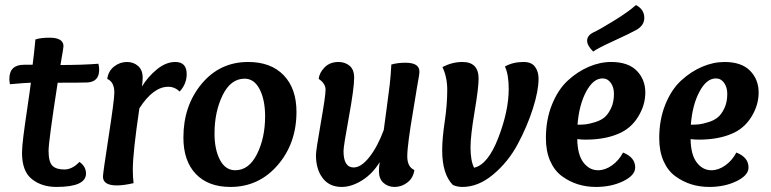

<svg xmlns="http://www.w3.org/2000/svg" viewBox="-20 -729 3047 759"><path d="M75 -473H109Q110 -479 114.5 -519Q119 -559 120 -573Q141 -580 176 -580Q231 -580 231 -546Q231 -541 219 -472Q304 -472 369 -477Q372 -465 372 -453Q372 -406 326 -403Q295 -402 208 -402Q172 -170 172 -133Q172 -89 187 -74Q202 -59 234 -59Q266 -59 294 -89Q320 -71 320 -43Q320 10 203 10Q145 10 106 -21Q67 -52 67 -125Q67 -147 72.5 -191Q78 -235 88 -302Q98 -369 102 -402Q85 -402 19 -396Q17 -410 17 -417Q17 -473 75 -473Z M645 -386Q586 -386 531 -301Q505 -125 505 -59Q505 -30 508 -5Q469 4 442 4Q387 4 387 -31Q387 -44 409.5 -189.5Q432 -335 432 -363Q432 -405 404 -417Q408 -448 431 -466Q454 -484 482 -484Q508 -484 526 -468Q544 -452 544 -422Q544 -405 541 -387Q565 -426 600.5 -455Q636 -484 673 -484Q718 -484 718 -436Q718 -397 690 -367Q671 -386 645 -386Z M891 10Q803 10 754 -41.5Q705 -93 705 -185Q705 -311 777 -397.5Q849 -484 961 -484Q1051 -484 1101.5 -431.5Q1152 -379 1152 -287Q1152 -162 1077.5 -76Q1003 10 891 10ZM947 -418Q892 -418 860 -352.5Q828 -287 828 -201Q828 -138 849.5 -97Q871 -56 910 -56Q964 -56 996 -120Q1028 -184 1028 -269Q1028 -334 1006.5 -376Q985 -418 947 -418Z M1380 -422Q1380 -380 1359 -265.5Q1338 -151 1338 -132Q1338 -67 1378 -67Q1408 -67 1440.5 -108.5Q1473 -150 1497 -215Q1500 -240 1508 -297Q1516 -354 1520.5 -393Q1525 -432 1527 -474Q1552 -481 1583 -481Q1638 -481 1638 -446Q1638 -440 1636 -427Q1634 -414 1629 -387Q1624 -360 1621 -338Q1621 -336 1611.5 -280.5Q1602 -225 1596 -179.5Q1590 -134 1590 -111Q1590 -69 1618 -57Q1614 -26 1591 -8Q1568 10 1540 10Q1514 10 1496 -6Q1478 -22 1478 -52Q1478 -70 1481 -88Q1452 -41 1410.5 -15.5Q1369 10 1331 10Q1282 10 1255.5 -25Q1229 -60 1229 -116Q1229 -134 1248 -242Q1267 -350 1267 -374Q1267 -399 1240 -417Q1242 -441 1263 -462.5Q1284 -484 1318 -484Q1344 -484 1362 -469Q1380 -454 1380 -422Z M1748 -374Q1748 -424 1729 -464Q1768 -484 1808 -484Q1872 -484 1872 -418Q1872 -382 1856 -287Q1840 -192 1840 -147Q1840 -94 1854 -66Q1909 -78 1950 -184.5Q1991 -291 1991 -377Q1991 -435 1976 -466Q2007 -484 2050 -484Q2081 -484 2095 -465Q2109 -446 2109 -418Q2109 -370 2086.5 -299.5Q2064 -229 2026.5 -159Q1989 -89 1930 -39.5Q1871 10 1808 10Q1787 10 1770 2Q1728 -41 1728 -135Q1728 -181 1738 -248Q1748 -315 1748 -374Z M2496 -611Q2471 -597 2405.5 -567Q2340 -537 2325 -525Q2301 -549 2301 -568Q2301 -588 2324 -600Q2352 -613 2408.5 -648Q2465 -683 2494 -709Q2527 -692 2527 -658Q2527 -629 2496 -611ZM2262 -179Q2263 -117 2286.5 -86.5Q2310 -56 2344 -56Q2372 -56 2399 -75Q2426 -94 2443 -126Q2491 -107 2491 -67Q2491 -36 2444 -13Q2397 10 2336 10Q2298 10 2264.5 -0.5Q2231 -11 2201.5 -32.5Q2172 -54 2155 -92.5Q2138 -131 2138 -183Q2138 -256 2162 -315.5Q2186 -375 2224.5 -410.5Q2263 -446 2307.5 -465Q2352 -484 2396 -484Q2463 -484 2497 -449.5Q2531 -415 2531 -363Q2531 -313 2502 -266.5Q2473 -220 2424 -200Q2370 -177 2295 -177Q2280 -177 2262 -179ZM2407 -358Q2407 -384 2394.5 -401.5Q2382 -419 2362 -419Q2325 -419 2297 -366.5Q2269 -314 2263 -236Q2282 -236 2295.5 -237.5Q2309 -239 2332 -246Q2355 -253 2369.5 -265Q2384 -277 2395.5 -301Q2407 -325 2407 -358Z M2710 -179Q2711 -117 2734.5 -86.5Q2758 -56 2792 -56Q2820 -56 2847 -75Q2874 -94 2891 -126Q2939 -107 2939 -67Q2939 -36 2892 -13Q2845 10 2784 10Q2746 10 2712.5 -0.5Q2679 -11 2649.5 -32.5Q2620 -54 2603 -92.5Q2586 -131 2586 -183Q2586 -256 2610 -315.5Q2634 -375 2672.5 -410.5Q2711 -446 2755.5 -465Q2800 -484 2844 -484Q2911 -484 2945 -449.5Q2979 -415 2979 -363Q2979 -313 2950 -266.5Q2921 -220 2872 -200Q2818 -177 2743 -177Q2728 -177 2710 -179ZM2855 -358Q2855 -384 2842.5 -401.5Q2830 -419 2810 -419Q2773 -419 2745 -366.5Q2717 -314 2711 -236Q2730 -236 2743.5 -237.5Q2757 -239 2780 -246Q2803 -253 2817.5 -265Q2832 -277 2843.5 -301Q2855 -325 2855 -358Z"/></svg>

Font: Overlock
Style: Bold Italic
Weight: 700
Designer: Dario Muhafara
Foundry: Dario Manuel Muhafara
Version: Version 1.002